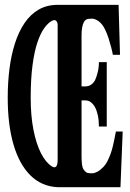

<svg xmlns="http://www.w3.org/2000/svg" viewBox="-20 -780 540 800"><path d="M12.2 -373Q12.2 -436 19.5 -493.7Q26.9 -551.3 42.5 -599.9Q58.1 -648.4 82.5 -684.3Q106.9 -720.2 141.1 -740Q175.3 -759.8 220.2 -759.8H474.1L480 -551.8H450.2Q447.8 -565.4 443.1 -583.5Q438.5 -601.6 432.4 -620.4Q426.3 -639.2 418.9 -654.8Q406.7 -680.7 391.1 -691.4Q375.5 -702.1 365.2 -702.1H357.9Q345.7 -702.1 339.4 -698.5Q333 -694.8 330.1 -689Q319.8 -670.9 319.8 -632.8V-419.9H334Q349.1 -419.9 359.4 -427Q369.6 -434.1 376 -445.8Q381.8 -458 387 -478.3Q392.1 -498.5 392.1 -521H424.8V-252.9H392.1Q392.1 -279.3 387.5 -300Q382.8 -320.8 376 -333Q369.6 -345.2 359.4 -353.5Q349.1 -361.8 334 -361.8H319.8V-129.9Q319.8 -110.4 321.5 -95.9Q323.2 -81.5 328.1 -74.2Q333.5 -66.4 339.1 -62.3Q344.7 -58.1 356 -58.1H365.2Q374 -58.1 386.5 -64.9Q398.9 -71.8 411.1 -84.7Q423.3 -97.7 431.2 -116.2Q442.4 -139.2 449.5 -168Q456.5 -196.8 462.9 -231.9H491.2L481.9 0H220.2Q152.8 -3.4 106.4 -49.6Q60.1 -95.7 36.1 -178.2Q12.2 -260.7 12.2 -373ZM107.9 -372.1Q107.9 -297.4 119.4 -239Q130.9 -180.7 150.6 -141.8Q170.4 -103 195.8 -86.9Q207 -79.6 213.6 -85.9Q220.2 -92.3 220.2 -113.8V-675.8Q220.2 -688 213.6 -693.6Q207 -699.2 195.8 -692.9Q179.7 -684.1 164.1 -662.4Q148.4 -640.6 135.7 -602.8Q123 -564.9 115.5 -508.1Q107.9 -451.2 107.9 -372.1Z"/></svg>

Font: BIZ UDMincho
Style: Bold
Weight: 700
Monospace: yes
Designer: TypeBank Co., Ltd.
Foundry: Morisawa Inc.
Version: Version 1.06